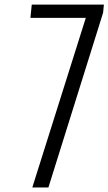

<svg xmlns="http://www.w3.org/2000/svg" viewBox="-20 -830 480 850"><path d="M123 0 359.9 -751H114.7L120.6 -809.6H439.9L436.5 -773.9L194.3 0Z"/></svg>

Font: Oswald
Style: Light
Weight: 300
Designer: Vernon Adams
Foundry: Vernon Adams
Version: 3.0; ttfautohint (v0.95.6-bc232) -l 8 -r 50 -G 200 -x 0 -w "